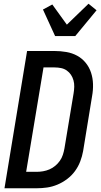

<svg xmlns="http://www.w3.org/2000/svg" viewBox="-20 -1008 540 1028"><path d="M4 0 125 -735H271Q304 -735 335.5 -729.5Q367 -724 393.5 -709.5Q420 -695 439 -671.5Q458 -648 467.5 -619Q477 -590 478 -558Q479 -526 473 -493L425 -199Q420 -171 409.5 -143.5Q399 -116 381.5 -92Q364 -68 339.5 -49.5Q315 -31 287.5 -19.5Q260 -8 232 -4Q204 0 176 0ZM120 -88H176Q193 -88 210.5 -91Q228 -94 244.5 -101Q261 -108 275.5 -120Q290 -132 300.5 -147Q311 -162 316.5 -179Q322 -196 325 -213L374 -508Q377 -526 377.5 -543.5Q378 -561 373.5 -577.5Q369 -594 360 -607.5Q351 -621 337.5 -630.5Q324 -640 307 -643.5Q290 -647 272 -647H213ZM275 -815 210 -957 260 -984 338 -876 454 -988 497 -953 383 -815Z"/></svg>

Font: Iosevka Curly Semibold
Style: Italic
Weight: 600
Italic angle: -9°
Monospace: yes
Designer: Belleve Invis
Foundry: Belleve Invis
Version: Version 22.1.2; ttfautohint (v1.8.4)